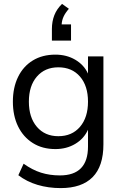

<svg xmlns="http://www.w3.org/2000/svg" viewBox="-20 -775 626 984"><path d="M291 189Q228 189 172.5 172.5Q117 156 74 123L101 64Q146 96 190.5 110Q235 124 287 124Q431 124 431 -24V-110Q410 -64 365.5 -37.5Q321 -11 264 -11Q197 -11 148 -42Q99 -73 72.5 -127.5Q46 -182 46 -254Q46 -326 72.5 -380.5Q99 -435 148 -465Q197 -495 264 -495Q321 -495 365.5 -469Q410 -443 431 -398V-486H510V-35Q510 77 454.5 133Q399 189 291 189ZM279 -77Q349 -77 390 -125Q431 -173 431 -254Q431 -335 390 -382.5Q349 -430 279 -430Q210 -430 169 -382.5Q128 -335 128 -254Q128 -173 169 -125Q210 -77 279 -77ZM246 -567V-627Q246 -665 258.5 -697Q271 -729 298 -755L333 -730Q314 -708 305.5 -689Q297 -670 296 -650H344V-567Z"/></svg>

Font: Nunito Sans
Style: Regular
Weight: 400
Designer: Vernon Adams
Foundry: Vernon Adams
Version: Version 3.101; ttfautohint (v1.8.4.7-5d5b);gftools[0.9.27]